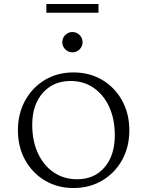

<svg xmlns="http://www.w3.org/2000/svg" viewBox="-20 -935 740 965"><path d="M349 10Q269 10 206 -27.5Q143 -65 106.5 -130.5Q70 -196 70 -280Q70 -364 106.5 -430Q143 -496 206 -533.5Q269 -571 349 -571Q430 -571 493.5 -533.5Q557 -496 593.5 -430Q630 -364 630 -280Q630 -196 593.5 -130.5Q557 -65 493.5 -27.5Q430 10 349 10ZM367 -34Q454 -34 505.5 -94Q557 -154 557 -255Q557 -337 528.5 -398.5Q500 -460 450 -494Q400 -528 335 -528Q248 -528 195 -468Q142 -408 142 -308Q142 -226 171 -164Q200 -102 251 -68Q302 -34 367 -34ZM344 -672Q323 -672 308 -687Q293 -702 293 -723Q293 -744 308 -759Q323 -774 344 -774Q365 -774 380 -759Q395 -744 395 -723Q395 -702 380 -687Q365 -672 344 -672ZM213 -871V-915H475V-871Z"/></svg>

Font: Spectral SC Light
Style: Regular
Weight: 300
Designer: Jean-Baptiste Levee
Foundry: Production Type
Version: Version 2.001